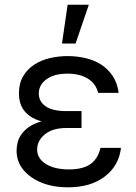

<svg xmlns="http://www.w3.org/2000/svg" viewBox="-20 -793 584 823"><path d="M158.4 -272.7Q128.2 -281.2 109.2 -294.7Q90.2 -308.2 79.5 -324.4Q68.9 -340.6 65 -358.1Q61.1 -375.7 61.1 -392Q61.1 -436.1 79.4 -466.6Q97.7 -497.2 127.3 -516.3Q157 -535.5 194.2 -544Q231.5 -552.6 269.9 -552.6Q309.3 -552.6 346.2 -544Q383.2 -535.5 412.8 -516.7Q442.5 -497.9 462.7 -467.9Q483 -437.9 488.6 -394.9H400.6Q396.3 -413.7 385.7 -428.8Q375 -443.9 358.5 -454.7Q342 -465.6 319.8 -471.4Q297.6 -477.3 269.9 -477.3Q241.5 -477.3 219.3 -471.6Q197.1 -465.9 180 -453.8Q146.3 -429.7 146.3 -392Q146.3 -358 175.6 -337.4Q204.9 -316.8 264.2 -316.8H329.5V-244.3H264.2Q206 -244.3 172.9 -217.7Q139.2 -190.3 139.2 -152Q139.2 -113.6 176.5 -90.2Q213.8 -66.8 275.6 -66.8Q335.2 -66.8 367.5 -89.5Q399.9 -112.2 410.5 -159.1H498.6Q489.7 -82.4 429 -36.2Q369 9.9 271.3 9.9Q207.4 9.9 158.4 -9.9Q108.3 -30.5 79.7 -65.5Q51.1 -100.5 51.1 -147.7Q51.1 -164.1 55.6 -182.4Q60 -200.6 72.1 -217.7Q84.2 -234.7 104.9 -249.3Q125.7 -263.8 158.4 -272.7ZM269.9 -772.7H360.8L304 -606.5H245.7Z"/></svg>

Font: Inter P
Style: Regular
Weight: 400
Designer: Rasmus Andersson
Foundry: rsms
Version: Version 3.018;git-588b23468